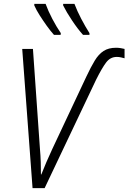

<svg xmlns="http://www.w3.org/2000/svg" viewBox="-20 -965 659 985"><path d="M147 0 94 -714H149L185 -200Q188 -167 189 -134Q190 -101 190 -70H192Q203 -98 217.5 -132Q232 -166 248 -200L423 -572Q446 -621 466 -654Q486 -687 511.5 -703.5Q537 -720 575 -720Q589 -720 599.5 -718Q610 -716 619 -714V-666Q611 -668 601 -670.5Q591 -673 579 -673Q546 -673 524.5 -644.5Q503 -616 473 -556L209 0ZM406 -786Q379 -816 350 -859.5Q321 -903 304 -937V-945H362Q376 -908 397 -868Q418 -828 439 -795V-786ZM257 -786Q239 -806 220 -832.5Q201 -859 183.5 -886.5Q166 -914 156 -937V-945H214Q227 -909 248.5 -868Q270 -827 292 -795L291 -786Z"/></svg>

Font: Noto Sans SemiCondensed Light
Style: Italic
Weight: 300
Width: 4
Italic angle: -12°
Designer: Monotype Design Team
Foundry: Monotype Imaging Inc.
Version: Version 2.013; ttfautohint (v1.8.4.7-5d5b)